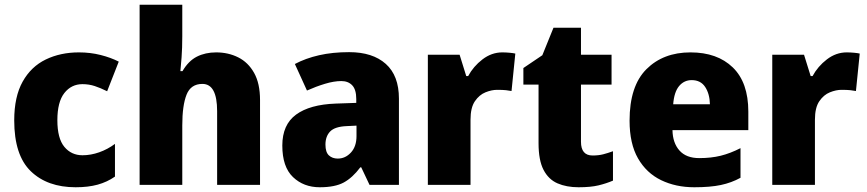

<svg xmlns="http://www.w3.org/2000/svg" viewBox="-20 -780 3657 810"><path d="M299 10Q180 10 110 -57.5Q40 -125 40 -272Q40 -372 75.5 -435.5Q111 -499 173 -529Q235 -559 313 -559Q361 -559 404.5 -548Q448 -537 481 -520L432 -395Q404 -409 379.5 -417Q355 -425 328 -425Q281 -425 251.5 -387.5Q222 -350 222 -273Q222 -196 251.5 -160.5Q281 -125 328 -125Q363 -125 398.5 -137.5Q434 -150 465 -173V-35Q432 -12 392 -1Q352 10 299 10Z M749 -760V-627Q749 -577 746 -537.5Q743 -498 741 -480H750Q775 -523 810.5 -541Q846 -559 892 -559Q943 -559 985 -538Q1027 -517 1052 -472.5Q1077 -428 1077 -358V0H896V-311Q896 -426 834 -426Q785 -426 767 -380.5Q749 -335 749 -251V0H569V-760Z M1453 -560Q1552 -560 1607.5 -510.5Q1663 -461 1663 -364V0H1539L1504 -74H1500Q1467 -30 1430 -10Q1393 10 1329 10Q1261 10 1216 -33Q1171 -76 1171 -166Q1171 -254 1229 -296.5Q1287 -339 1396 -343L1483 -346V-362Q1483 -402 1466 -420Q1449 -438 1420 -438Q1389 -438 1351 -426.5Q1313 -415 1275 -398L1224 -510Q1269 -534 1326 -547Q1383 -560 1453 -560ZM1484 -250 1443 -248Q1393 -246 1373 -225.5Q1353 -205 1353 -170Q1353 -138 1367.5 -124.5Q1382 -111 1405 -111Q1437 -111 1460.5 -136.5Q1484 -162 1484 -206Z M2099 -559Q2114 -559 2130 -557.5Q2146 -556 2154 -554L2138 -396Q2128 -398 2114.5 -399.5Q2101 -401 2077 -401Q2054 -401 2028 -390.5Q2002 -380 1983.5 -353Q1965 -326 1965 -275V0H1785V-549H1919L1947 -459H1955Q1977 -500 2015.5 -529.5Q2054 -559 2099 -559Z M2480 -124Q2505 -124 2524.5 -129Q2544 -134 2566 -142V-18Q2538 -6 2505 2Q2472 10 2421 10Q2370 10 2332 -6.5Q2294 -23 2273 -63.5Q2252 -104 2252 -176V-423H2188V-493L2268 -547L2315 -663H2431V-549H2560V-423H2431V-182Q2431 -124 2480 -124Z M2893 -559Q3006 -559 3071.5 -495.5Q3137 -432 3137 -309V-231H2817Q2818 -177 2846.5 -145Q2875 -113 2930 -113Q2980 -113 3020.5 -123Q3061 -133 3104 -155V-30Q3066 -9 3021 0.5Q2976 10 2909 10Q2831 10 2769 -20Q2707 -50 2671.5 -112Q2636 -174 2636 -271Q2636 -417 2707 -488Q2778 -559 2893 -559ZM2898 -442Q2866 -442 2845 -417Q2824 -392 2820 -340H2975Q2974 -384 2955 -413Q2936 -442 2898 -442Z M3552 -559Q3567 -559 3583 -557.5Q3599 -556 3607 -554L3591 -396Q3581 -398 3567.5 -399.5Q3554 -401 3530 -401Q3507 -401 3481 -390.5Q3455 -380 3436.5 -353Q3418 -326 3418 -275V0H3238V-549H3372L3400 -459H3408Q3430 -500 3468.5 -529.5Q3507 -559 3552 -559Z"/></svg>

Font: Noto Sans Disp ExtBd
Style: Regular
Weight: 800
Designer: Monotype Design Team
Foundry: Monotype Imaging Inc.
Version: Version 2.000;GOOG;noto-source:20170915:90ef993387c0; ttfaut